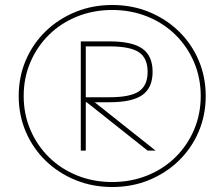

<svg xmlns="http://www.w3.org/2000/svg" viewBox="-20 -750 900 770"><path d="M430 0Q351 0 282.5 -28Q214 -56 163 -105.5Q112 -155 83.5 -221.5Q55 -288 55 -365Q55 -442 83.5 -508.5Q112 -575 163 -624.5Q214 -674 282.5 -702Q351 -730 430 -730Q510 -730 578 -702Q646 -674 697 -624.5Q748 -575 776.5 -508.5Q805 -442 805 -365Q805 -288 776.5 -221.5Q748 -155 697 -105.5Q646 -56 578 -28Q510 0 430 0ZM430 -20Q505 -20 570 -46Q635 -72 683 -119Q731 -166 758 -229Q785 -292 785 -365Q785 -438 758 -501Q731 -564 683 -611Q635 -658 570 -684Q505 -710 430 -710Q355 -710 290 -684Q225 -658 177 -611Q129 -564 102 -501Q75 -438 75 -365Q75 -292 102 -229Q129 -166 177 -119Q225 -72 290 -46Q355 -20 430 -20ZM304 -146V-584H419Q510 -584 551 -555Q592 -526 592 -462Q592 -398 551 -369Q510 -340 419 -340H310V-360H419Q502 -360 537 -383.5Q572 -407 572 -462Q572 -517 537 -540.5Q502 -564 419 -564H324V-146ZM572 -146 315 -350H347L604 -146Z"/></svg>

Font: M PLUS 1 Thin Thin
Style: Regular
Weight: 250
Version: Version 1.001